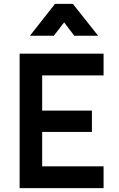

<svg xmlns="http://www.w3.org/2000/svg" viewBox="-20 -968 612 988"><path d="M81 0V-692H513V-580H197V-399H453V-289H197V-112H513V0ZM134 -784 263 -948H355L485 -784H362L310 -853L257 -784Z"/></svg>

Font: TitilliumText22L Rg
Style: Bold
Weight: 700
Designer: Campivisivi
Foundry: Campivisivi
Version: 1.000